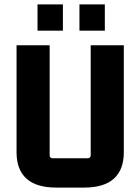

<svg xmlns="http://www.w3.org/2000/svg" viewBox="-20 -840 636 870"><path d="M361 10H235Q145 10 100 -30.5Q55 -71 55 -150V-635H205V-137Q205 -123 219 -123H377Q391 -123 391 -137V-635H541V-150Q541 -71 496 -30.5Q451 10 361 10ZM265 -701H150V-820H265ZM455 -701H340V-820H455Z"/></svg>

Font: Gemunu Libre ExtraLight ExtraBold
Style: Regular
Weight: 800
Version: Version 1.100